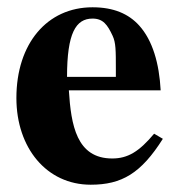

<svg xmlns="http://www.w3.org/2000/svg" viewBox="-20 -493 484 527"><path d="M298 -282H164C164 -402 188 -442 234 -442C263 -442 275 -425 289 -395C298 -376 298 -355 298 -303ZM403 -126C362 -77 331 -58 288 -58C190 -58 175 -150 169 -245H421C417 -319 399 -382 362 -423C333 -455 292 -473 234 -473C109 -473 25 -373 25 -224C25 -87 108 14 229 14C314 14 367 -17 427 -112Z"/></svg>

Font: XITS
Style: Bold
Weight: 700
Designer: MicroPress Inc., with final additions and corrections provided by Coen Hoffman, Elsevier (retired)
Version: Version 1.302